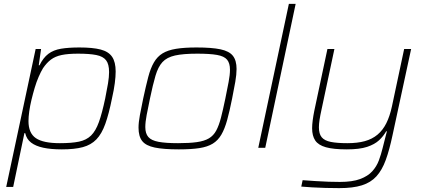

<svg xmlns="http://www.w3.org/2000/svg" viewBox="-20 -763 2199 991"><path d="M12 202 164 -510H192L180 -426H184Q203 -465 229.5 -485Q256 -505 295 -511.5Q334 -518 390 -518Q458 -518 499 -507.5Q540 -497 558.5 -470Q577 -443 577 -394Q577 -368 572.5 -333.5Q568 -299 558 -255Q542 -175 523.5 -123.5Q505 -72 477.5 -43.5Q450 -15 407.5 -3.5Q365 8 299 8Q243 8 203.5 -0.5Q164 -9 140.5 -27Q117 -45 110 -76H106L48 202ZM289 -24Q350 -24 388 -32Q426 -40 450 -63.5Q474 -87 490.5 -133Q507 -179 523 -255Q532 -299 537.5 -332.5Q543 -366 543 -391Q543 -432 527.5 -452Q512 -472 477 -479Q442 -486 383 -486Q331 -486 298 -479Q265 -472 243 -455.5Q221 -439 202 -411Q191 -393 179.5 -366.5Q168 -340 159 -309.5Q150 -279 142.5 -248Q135 -217 131 -188Q127 -159 127 -138Q127 -76 165 -50Q203 -24 289 -24Z M903 8Q824 8 778.5 -1.5Q733 -11 714 -35Q695 -59 695 -104Q695 -131 702 -168.5Q709 -206 719 -254Q733 -319 745 -365Q757 -411 774.5 -441Q792 -471 819 -487.5Q846 -504 888.5 -511Q931 -518 994 -518Q1073 -518 1118 -508.5Q1163 -499 1182 -475Q1201 -451 1201 -407Q1201 -379 1194.5 -341Q1188 -303 1178 -254Q1165 -189 1152.5 -143.5Q1140 -98 1122.5 -68Q1105 -38 1078 -21.5Q1051 -5 1009 1.5Q967 8 903 8ZM899 -24Q958 -24 996.5 -29.5Q1035 -35 1058.5 -49Q1082 -63 1096 -89Q1110 -115 1120.5 -155.5Q1131 -196 1143 -254Q1153 -303 1160 -340Q1167 -377 1167 -403Q1167 -437 1152 -455Q1137 -473 1100 -479.5Q1063 -486 998 -486Q925 -486 883 -476.5Q841 -467 818.5 -442.5Q796 -418 782.5 -372Q769 -326 754 -254Q744 -206 737 -169.5Q730 -133 730 -107Q730 -74 745.5 -56Q761 -38 798 -31Q835 -24 899 -24Z M1313 0 1471 -743H1506L1349 0Z M1731 208Q1697 208 1660 207Q1623 206 1590 204Q1557 202 1535 200L1542 167Q1572 169 1607 171.5Q1642 174 1676 175Q1710 176 1734 176Q1799 176 1839 161Q1879 146 1901.5 121Q1924 96 1935.5 65Q1947 34 1955 1Q1960 -21 1966 -42.5Q1972 -64 1977 -85H1973Q1959 -60 1936.5 -39Q1914 -18 1875 -5Q1836 8 1770 8Q1701 8 1662 -3Q1623 -14 1607 -38Q1591 -62 1591 -101Q1591 -119 1594 -142Q1597 -165 1602 -190L1670 -510H1706L1639 -195Q1633 -168 1629.5 -145.5Q1626 -123 1626 -106Q1626 -72 1640.5 -54.5Q1655 -37 1687.5 -30.5Q1720 -24 1773 -24Q1825 -24 1863 -34.5Q1901 -45 1928.5 -68Q1956 -91 1974 -127Q1992 -163 2003 -214L2066 -510H2102L2006 -65Q1990 11 1971 63Q1952 115 1923 147Q1894 179 1848 193.5Q1802 208 1731 208Z"/></svg>

Font: Saira SemiExpanded Thin
Style: Italic
Weight: 250
Width: 6
Italic angle: -12°
Designer: Hector Gatti with collaboration of the Omnibus-Type team
Foundry: Omnibus-Type
Version: Version 1.101